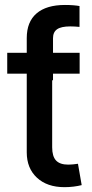

<svg xmlns="http://www.w3.org/2000/svg" viewBox="-20 -753 372 778"><path d="M88.4 -539.1H191.4V-156.2Q191.4 -119.6 207 -102.8Q222.7 -85.9 256.8 -85.9Q265.6 -85.9 275.9 -86.9Q286.1 -87.9 295.9 -89.4L311 -2.9Q295.9 1 277.8 3.2Q259.8 5.4 241.2 5.4Q170.9 5.4 129.6 -33Q88.4 -71.3 88.4 -135.7ZM302.7 -539.1V-454.6H9.3V-539.1ZM88.4 -427.7V-598.6Q88.4 -664.6 128.2 -698.7Q168 -732.9 243.2 -732.9Q261.2 -732.9 276.6 -731.7Q292 -730.5 302.2 -728.5V-644Q293.5 -645 283 -645.5Q272.5 -646 264.6 -646Q228 -646 211.4 -634.5Q194.8 -623 194.8 -598.1V-427.7Z"/></svg>

Font: Inter 18pt Medium
Style: Regular
Weight: 500
Designer: Rasmus Andersson
Foundry: rsms
Version: Version 4.001;git-66647c0bb